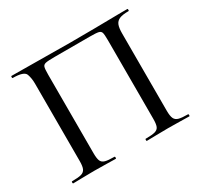

<svg xmlns="http://www.w3.org/2000/svg" viewBox="-134 -797 1012 968"><g transform="rotate(-30 372.5 -312.5)"><path d="M710 -625Q711.9 -625 711.9 -618.9Q711.9 -612.8 710 -612.8Q673.8 -612.8 656 -605Q638.2 -597.2 631.6 -580.1Q625 -563 625 -532.2V-81.1Q625 -51.3 631.6 -36.6Q638.2 -22 655.5 -17.1Q672.9 -12.2 710 -12.2Q711.9 -12.2 711.9 -6.1Q711.9 0 710 0Q676.8 0 659.2 -1L588.9 -2L513.2 -1Q495.1 0 461.9 0Q460 0 460 -6.1Q460 -12.2 461.9 -12.2Q500 -12.2 517.1 -17.1Q534.2 -22 540 -35.9Q545.9 -49.8 545.9 -81.1V-537.1Q545.9 -571.3 542.5 -582Q539.1 -592.8 526.6 -595.9Q514.2 -599.1 476.1 -599.1H272Q231.9 -599.1 218.5 -595.9Q205.1 -592.8 201.7 -581.8Q198.2 -570.8 198.2 -537.1V-81.1Q198.2 -50.3 204.1 -36.1Q210 -22 227.1 -17.1Q244.1 -12.2 280.8 -12.2Q283.7 -12.2 283.9 -6.1Q284.2 0 280.8 0Q248.5 0 230 -1L154.8 -2L85 -1Q65.9 0 34.2 0Q31.2 0 31 -6.1Q30.8 -12.2 34.2 -12.2Q71.3 -12.2 88.1 -17.1Q105 -22 111.6 -36.4Q118.2 -50.8 118.2 -81.1V-532.2Q118.2 -563 109.4 -587.9Q100.6 -612.8 35.2 -612.8Q32.2 -612.8 32.2 -618.9Q32.2 -625 35.2 -625L376 -622.1Q503.9 -622.1 674.8 -625Z"/></g></svg>

Font: Cormorant-Medium
Style: Regular
Weight: 500
Designer: Christian Thalmann (Catharsis Fonts)
Version: Version 3.000